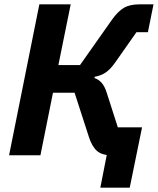

<svg xmlns="http://www.w3.org/2000/svg" viewBox="-20 -718 730 888"><path d="M444 150 479 -28 509 0H494Q451 0 428 -20.5Q405 -41 391 -85L325 -289H225L167 0H22L162 -698H307L250 -417H350L498 -627Q525 -665 552.5 -681.5Q580 -698 626 -698H690L664 -569H611L512 -428Q490 -397 468.5 -382.5Q447 -368 418 -363L417 -357Q437 -350 450.5 -334.5Q464 -319 473 -291L525 -129H637L580 150Z"/></svg>

Font: IBM Plex Sans
Style: Bold Italic
Weight: 700
Italic angle: -11.31°
Designer: Mike Abbink, Paul van der Laan, Pieter van Rosmalen
Foundry: Bold Monday
Version: Version 3.201